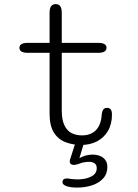

<svg xmlns="http://www.w3.org/2000/svg" viewBox="-20 -680 659 914"><path d="M113 -428.5Q72.5 -428.5 72.5 -452.5Q72.5 -476 113 -476H216V-619.5Q216 -660.5 245.5 -660.5Q274 -660.5 274 -619.5V-476H446.5Q487 -476 487 -452.5Q487 -428.5 446.5 -428.5H274V-154.5Q274 -109.5 286.8 -83.2Q299.5 -57 321.2 -46.2Q343 -35.5 370.5 -35.5Q412.5 -35.5 437.2 -61Q462 -86.5 464.5 -138Q466 -150 471.5 -158.2Q477 -166.5 489.5 -166.5Q502.5 -166.5 507.8 -158Q513 -149.5 513 -134.5Q513 -89.5 494 -57Q475 -24.5 442 -7.2Q409 10 367 10Q325.5 10 291 -3.5Q256.5 -17 236.2 -49.5Q216 -82 216 -139.5V-428.5ZM346.5 213Q335.5 213 324.8 212Q314 211 304 208.5Q277.5 201.5 277.5 187Q277.5 178 283 173.8Q288.5 169.5 298.5 169.5Q305.5 169.5 315 171.5Q321 172.5 331 173.2Q341 174 350 174Q387.5 174 414 160.5Q440.5 147 440.5 121Q440.5 104.5 430.5 97.5Q420.5 90.5 405.5 90.5Q390 90.5 378.8 92.8Q367.5 95 358.5 99Q351.5 101.5 344.8 103.2Q338 105 330.5 105Q322 105 317 100.8Q312 96.5 312 88Q312 84.5 313.5 79.5Q315 74.5 316.5 70L339 0Q341.5 -6.5 348 -13.2Q354.5 -20 364.5 -20Q372 -20 376.8 -16.5Q381.5 -13 381.5 -7Q381.5 -5.5 381.2 -3.5Q381 -1.5 380 0L358 73Q370 65.5 386.5 60.8Q403 56 420.5 56Q438.5 56 454.5 61.8Q470.5 67.5 480.8 80.8Q491 94 491 114.5Q491 147.5 471 169.5Q451 191.5 418.2 202.2Q385.5 213 346.5 213Z"/></svg>

Font: Sono Monospace Light
Style: Regular
Weight: 300
Version: Version 2.112